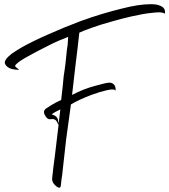

<svg xmlns="http://www.w3.org/2000/svg" viewBox="-20 -899 800 908"><path d="M760.3 -834.2V-842.2C760.3 -852.7 756.4 -860.6 748.4 -865.9C737.9 -873.8 722.5 -878.2 702.2 -879.1H690.4C654.3 -879.1 609 -872.1 554.4 -858C492.8 -843 429 -823.7 363 -799.9C309.3 -779.7 257.8 -758.6 208.6 -736.6C158.4 -714.6 116.2 -693.9 81.8 -674.5C62.5 -663.1 46.6 -653 34.3 -644.2C22 -634.5 13.2 -625.7 7.9 -617.8C4.4 -612.5 2.6 -607.6 2.6 -603.2V-601.9C3.5 -597.5 5.3 -593.6 7.9 -590C16.7 -578.6 30.8 -572 50.2 -570.2C69.5 -567.6 74.4 -568.9 64.7 -574.2C61.2 -576.8 57.6 -579.5 54.1 -582.1C50.6 -585.6 51 -589.6 55.4 -594C64.2 -603.7 82.9 -616.4 111.5 -632.3C140.1 -648.1 170.3 -664 202 -679.8C222.2 -690.4 241.6 -699.6 260 -707.5C278.5 -715.4 292.6 -721.2 302.3 -724.7C301.4 -716.8 301 -709.3 301 -702.2C300.1 -696.1 299.6 -690.4 299.6 -685.1C297 -669.2 295.2 -655.6 294.4 -644.2C293.5 -632.7 291.7 -616 289.1 -594C288.2 -587 287.1 -578.8 285.8 -569.6C284.5 -560.3 282.9 -550 281.2 -538.6C280.3 -524.5 278.7 -508.2 276.5 -489.7C274.3 -471.2 271.9 -450.1 269.3 -426.4C253.4 -419.3 237.6 -411 221.8 -401.3L199.3 -386.8C187 -378.8 184.8 -367.8 192.7 -353.8C199.8 -339.7 209 -333.5 220.4 -335.3C235.4 -337.9 245.5 -332.6 250.8 -319.4C253.4 -315 255.6 -311.1 257.4 -307.6C256.5 -305.8 256.1 -303.6 256.1 -301C252.6 -273.7 249.5 -247.7 246.8 -223.1C241.6 -177.3 236.7 -138.6 232.3 -106.9L227 -59.4C224.4 -44.4 230.6 -30.8 245.5 -18.5C250.8 -14.1 255.6 -11.7 260 -11.2C264.4 -10.8 267.1 -15 268 -23.8C268.8 -27.3 269.7 -35.6 270.6 -48.8C273.2 -62.9 275.4 -80.1 277.2 -100.3C281.6 -139 286.9 -186.1 293 -241.6C300.1 -296.1 307.6 -350.7 315.5 -405.2C326.9 -412.3 341.2 -419.8 358.4 -427.7C375.5 -435.6 393.4 -443.1 411.8 -450.1C438.2 -459.8 463.1 -467.3 486.4 -472.6C509.7 -477.8 523.2 -477 526.7 -469.9V-479.2C526.7 -485.3 524.9 -491 521.4 -496.3C518.8 -499.8 515.5 -502.7 511.5 -504.9C507.5 -507.1 502.9 -508.2 497.6 -508.2C488 -508.2 464.6 -502.9 427.7 -492.4C391.6 -482.7 356 -468.6 320.8 -450.1C326.9 -500.3 332.6 -549.6 337.9 -598C344.1 -646.4 349.8 -695.2 355.1 -744.5C365.6 -749.8 384.6 -757.2 411.8 -766.9C438.2 -776.6 469 -786.3 504.2 -796C536.8 -805.6 570.7 -814.4 605.9 -822.4C641.1 -830.3 671.9 -835.6 698.3 -838.2C713.2 -840 726 -840.8 736.6 -840.8C747.1 -840 755 -837.8 760.3 -834.2ZM257.4 -314.2C256.5 -318.6 255.6 -323.4 254.8 -328.7C253 -343.6 242.9 -353.3 224.4 -357.7C227.9 -361.2 233.6 -365.2 241.6 -369.6C249.5 -374 257.4 -378 265.3 -381.5C262.7 -359.5 260 -337 257.4 -314.2Z"/></svg>

Font: Impossible
Style: Reguler
Weight: 400
Designer: Ahsan Design
Foundry: Designer
Version: Version 3.16.0